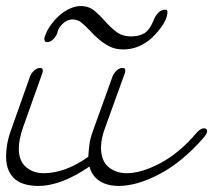

<svg xmlns="http://www.w3.org/2000/svg" viewBox="-43 -604 703 633"><path d="M605 -166Q618 -181 629 -181Q640 -181 640 -171Q640 -165 630 -152Q560 -71 484.5 -31Q409 9 349 9Q310 9 285 -7.5Q260 -24 252 -55Q207 -24 164.5 -7.5Q122 9 82 9Q61 9 41.5 4Q22 -1 8 -12Q-6 -23 -14.5 -42Q-23 -61 -23 -88Q-23 -106 -19.5 -127.5Q-16 -149 -7 -174L56 -352Q60 -362 69 -371Q78 -380 90 -380Q98 -380 98 -372Q98 -367 97 -364L34 -187Q19 -145 19 -114Q19 -74 42.5 -53.5Q66 -33 101 -33Q172 -33 248 -87Q249 -104 251.5 -125.5Q254 -147 264 -174L328 -352Q332 -362 341 -371Q350 -380 362 -380Q370 -380 370 -372Q370 -367 369 -364L305 -187Q290 -148 290 -118Q290 -74 314.5 -53.5Q339 -33 375 -33Q423 -33 485.5 -66Q548 -99 605 -166ZM146 -496Q142 -484 132.5 -474.5Q123 -465 111 -465Q103 -465 103 -478Q109 -499 122 -518Q135 -537 151.5 -552Q168 -567 187 -575.5Q206 -584 223 -584Q250 -584 268.5 -568.5Q287 -553 303.5 -534Q320 -515 340 -499.5Q360 -484 390 -484Q415 -484 433 -494.5Q451 -505 466 -543Q471 -554 480 -563Q489 -572 502 -572Q509 -572 509 -565Q509 -552 502.5 -538Q496 -524 486.5 -511.5Q477 -499 466.5 -488Q456 -477 448 -471Q409 -441 364 -441Q338 -441 319 -450.5Q300 -460 283.5 -474Q267 -488 252.5 -504Q238 -520 221 -533Q208 -540 196 -540Q179 -540 164 -526Q149 -512 146 -496Z"/></svg>

Font: Discipuli Britannica
Style: Regular
Weight: 400
Designer: Peter Wiegel
Foundry: Peter Wiegel
Version: Version 0.001 2009